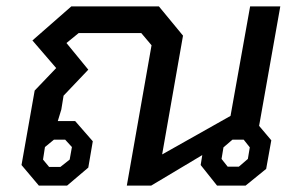

<svg xmlns="http://www.w3.org/2000/svg" viewBox="-20 -578 919 598"><path d="M787 -186 825 -141 809 -52 745 0H656L605 -64L610 -95L451 0H375L452 -437L420 -475H225L187 -444L255 -361L178 -280L171 -237L160 -201H214L269 -138L255 -56L189 0H101L47 -64L88 -296L155 -366L81 -452L202 -558H475L550 -467L485 -97L698 -217L759 -558H853ZM148 -143 120 -120 114 -81 133 -58H168L197 -81L204 -120L183 -143ZM758 -119 739 -143H704L676 -119L670 -83L689 -59H724L752 -83Z"/></svg>

Font: Chakra Petch Medium
Style: Italic
Weight: 500
Italic angle: -10°
Designer: Katatrad Aksorn Co.,Ltd.
Foundry: Cadson Demak Co.,Ltd.
Version: Version 1.000; ttfautohint (v1.6)